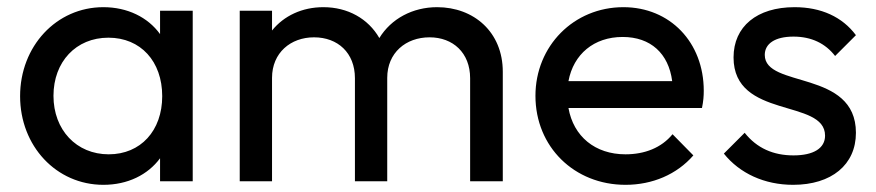

<svg xmlns="http://www.w3.org/2000/svg" viewBox="-20 -505 2440 535"><path d="M268 10C336 10 392 -18 426 -64V0H517V-475H426V-410C392 -457 335 -485 268 -485C137 -485 36 -376 36 -237C36 -98 137 10 268 10ZM283 -75C193 -75 129 -143 129 -238C129 -333 192 -400 282 -400C372 -400 432 -334 432 -237C432 -141 372 -75 283 -75Z M648 0H738V-288C738 -358 790 -401 855 -401C921 -401 969 -358 969 -287V0H1059V-288C1059 -358 1111 -401 1177 -401C1242 -401 1290 -358 1290 -287V0H1381V-305C1381 -416 1300 -485 1198 -485C1130 -485 1070 -453 1037 -399C1006 -453 949 -485 881 -485C822 -485 771 -461 738 -420V-475H648Z M1723 10C1798 10 1866 -19 1912 -72L1854 -131C1823 -93 1776 -75 1723 -75C1638 -75 1578 -125 1564 -204H1936C1940 -223 1941 -238 1941 -252C1941 -387 1847 -485 1717 -485C1579 -485 1472 -377 1472 -238C1472 -96 1580 10 1723 10ZM1715 -402C1793 -402 1843 -356 1853 -279H1564C1578 -354 1635 -402 1715 -402Z M2190 10C2297 10 2365 -46 2365 -135C2365 -312 2111 -258 2111 -352C2111 -383 2139 -403 2191 -403C2241 -403 2280 -384 2307 -349L2365 -407C2327 -458 2268 -485 2194 -485C2089 -485 2024 -431 2024 -345C2024 -172 2279 -231 2279 -127C2279 -92 2247 -72 2191 -72C2135 -72 2089 -92 2055 -135L1997 -77C2041 -22 2110 10 2190 10Z"/></svg>

Font: Outfit
Style: Regular
Weight: 400
Designer: Rodrigo Fuenzalida
Foundry: fragTYPE
Version: Version 1.100;gftools[0.9.27]